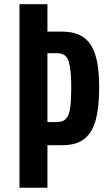

<svg xmlns="http://www.w3.org/2000/svg" viewBox="-20 -879 519 899"><path d="M71.3 0V-859.4H202.1V-731H268.6Q320.3 -731 354 -714.4Q387.7 -697.8 407.2 -665.3Q426.8 -632.8 435.3 -585.9Q443.8 -539.1 444.3 -479V-465.3Q444.3 -382.3 429.7 -322.5Q415 -262.7 377.7 -231Q340.3 -199.2 272.9 -199.2H202.1V0ZM202.1 -307.6H247.1Q275.9 -307.6 290 -323.7Q304.2 -339.8 308.8 -374.8Q313.5 -409.7 313.5 -466.3V-478Q313.5 -550.8 302 -590.3Q290.5 -629.9 248 -629.9H202.1Z"/></svg>

Font: Antonio
Style: Bold
Weight: 700
Designer: Vernon Adams
Foundry: Vernon Adams
Version: Version 1.002